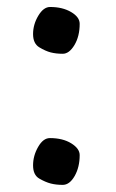

<svg xmlns="http://www.w3.org/2000/svg" viewBox="-20 -516 331 547"><path d="M122.6 -496.1Q158.2 -496.1 182.6 -481.7Q207 -467.3 207 -448.2Q207 -412.6 192.1 -387.7Q177.2 -362.8 158.7 -362.8Q139.6 -362.8 124.5 -366.7Q109.4 -370.6 91.8 -381.3Q74.2 -392.1 74.2 -418.9Q74.2 -446.3 89.1 -471.2Q104 -496.1 122.6 -496.1ZM122.1 -122.6Q158.7 -122.6 182.9 -107.7Q207 -92.8 207 -74.2Q207 -39.6 192.6 -14.4Q178.2 10.7 158.7 10.7Q139.6 10.7 124.5 6.8Q109.4 2.9 91.8 -7.3Q74.2 -17.6 74.2 -44.9Q74.2 -72.3 88.6 -97.4Q103 -122.6 122.1 -122.6Z"/></svg>

Font: NoticiaText-Regular
Style: Regular
Weight: 400
Designer: JM Sole
Foundry: JM Sole
Version: Version 1.003